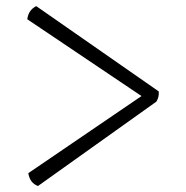

<svg xmlns="http://www.w3.org/2000/svg" viewBox="-20 -601 623 642"><path d="M453.1 -279.8 71.3 -536.6Q74.7 -566.9 101.1 -580.6L510.7 -295.4Q512.7 -277.3 502.9 -261.2L106.9 21Q79.6 10.7 74.7 -22Z"/></svg>

Font: Trykker
Style: Regular
Weight: 400
Designer: Magnus Gaarde
Foundry: Magnus Gaarde
Version: Version 1.001